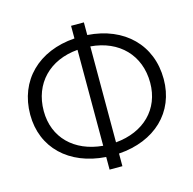

<svg xmlns="http://www.w3.org/2000/svg" viewBox="-115 -875 1050 1042"><g transform="rotate(-15 410.0 -354.0)"><path d="M785 -349C785 -541 651 -673 446 -687V-758H374V-687C169 -673 35 -541 35 -349C35 -163 169 -35 374 -21V50H446V-21C651 -35 785 -163 785 -349ZM111 -349C111 -504 215 -610 374 -623V-84C215 -98 111 -200 111 -349ZM446 -623C605 -610 709 -504 709 -349C709 -200 605 -98 446 -84Z"/></g></svg>

Font: UULA Sans
Style: Bold
Weight: 700
Designer: Mohamed Gaber, Laura Garcia Mut
Foundry: Kief Type Foundry
Version: Version 3.006;hotconv 1.0.109;makeotfexe 2.5.65596